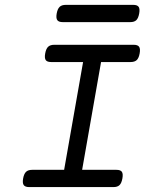

<svg xmlns="http://www.w3.org/2000/svg" viewBox="-20 -762 640 782"><path d="M201.2 -579.6Q184.6 -579.6 176 -571.5Q167.5 -563.5 164.1 -544.4Q160.6 -525.4 166.3 -517.3Q171.9 -509.3 188.5 -509.3H318.4L241.2 -70.3H111.3Q94.7 -70.3 86.2 -62.3Q77.6 -54.2 74.2 -35.2Q70.8 -16.1 76.7 -8.1Q82.5 0 99.1 0H441.9Q458.5 0 466.8 -8.1Q475.1 -16.1 478.5 -35.2Q481.9 -54.2 476.3 -62.3Q470.7 -70.3 454.1 -70.3H314.5L391.6 -509.3H511.7Q528.3 -509.3 536.9 -517.3Q545.4 -525.4 548.8 -544.4Q552.2 -563.5 546.6 -571.5Q541 -579.6 524.4 -579.6ZM248 -742.2Q231.4 -742.2 222.9 -734.1Q214.4 -726.1 210.9 -707Q207.5 -688 213.4 -679.9Q219.2 -671.9 235.8 -671.9H510.3Q526.9 -671.9 535.2 -679.9Q543.5 -688 546.9 -707Q550.3 -726.1 544.7 -734.1Q539.1 -742.2 522.5 -742.2Z"/></svg>

Font: Courier Prime Code
Style: Italic
Weight: 400
Italic angle: -10°
Designer: Alan Dague-Greene
Foundry: Quote-Unquote Apps
Version: Version 3.18